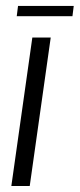

<svg xmlns="http://www.w3.org/2000/svg" viewBox="-20 -620 266 640"><path d="M17.8 0 87.8 -495H149.1L79.1 0ZM35.8 -566 40.1 -600.2H225.8L221.5 -566Z"/></svg>

Font: Alumni Sans SC Thin
Style: Italic
Weight: 100
Italic angle: -8°
Designer: Robert E. Leuschke
Foundry: Robert E. Leuschke
Version: Version 1.016